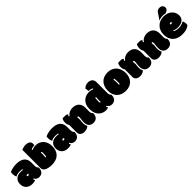

<svg xmlns="http://www.w3.org/2000/svg" viewBox="439 -2437 4145 4145"><g transform="rotate(-45 2511.5 -364.5)"><path d="M255.9 -217.8Q235.4 -217.8 235.4 -199.2Q235.4 -181.6 259.3 -181.6Q275.9 -181.6 283.7 -189.5Q291.5 -197.3 291.5 -217.8ZM509.3 -241.7Q509.3 -206.5 517.1 -185.1Q524.9 -163.6 544.4 -151.4Q544.9 -149.9 544.9 -142.1V-133.3Q544.9 -102.5 535.6 -76.7Q526.4 -50.8 509.3 -31.7Q492.2 -12.7 467.3 -2Q442.4 8.8 411.1 8.8Q392.6 8.8 375.2 4.4Q357.9 0 343.3 -8.8Q328.6 -17.6 317.4 -30.3Q306.2 -43 299.3 -59.6Q282.7 -59.6 282.7 -43.5Q282.7 -29.8 299.8 -12.7Q268.1 8.8 204.1 8.8Q160.2 8.8 123.8 -3.4Q87.4 -15.6 61.3 -39.3Q35.2 -63 20.5 -97.7Q5.9 -132.3 5.9 -177.7Q5.9 -221.7 20 -255.4Q34.2 -289.1 59.8 -311.8Q85.4 -334.5 120.8 -345.9Q156.2 -357.4 198.2 -357.4Q212.4 -357.4 226.1 -356.4Q239.7 -355.5 252.9 -353.5Q261.7 -351.6 266.4 -350.8Q271 -350.1 272 -349.6Q273.4 -355 273.4 -357.9Q273.4 -370.6 252.2 -375Q231 -379.4 195.8 -379.4Q121.6 -379.4 69.8 -349.6Q45.9 -389.6 45.9 -452.1Q45.9 -487.8 54.7 -504.4Q102.1 -525.9 154.3 -535.6Q206.5 -545.4 258.3 -545.4Q382.3 -545.4 445.8 -491.2Q509.3 -437 509.3 -337.4Z M802.7 -199.7Q807.6 -194.8 814.5 -194.8Q825.2 -194.8 829.1 -210.4Q833 -227.1 833 -272.5V-322.3Q833 -335.4 829.6 -340.8Q826.2 -346.2 818.4 -346.2Q810.5 -346.2 807.1 -342.8V-277.3Q807.1 -248 802.7 -199.7ZM822.3 -556.2Q815.4 -555.7 797.6 -553.7Q779.8 -551.8 761 -547.6Q742.2 -543.5 727.5 -536.9Q712.9 -530.3 712.9 -520.5Q712.9 -512.7 720.7 -507.8Q774.4 -534.2 834.5 -534.2Q892.6 -534.2 938 -513.4Q983.4 -492.7 1014.9 -456.5Q1046.4 -420.4 1062.7 -371.8Q1079.1 -323.2 1079.1 -267.6Q1079.1 -198.7 1059.6 -145.8Q1040 -92.8 1002.9 -57.1Q965.8 -21.5 912.1 -3.2Q858.4 15.1 790.5 15.1Q771 15.1 746.8 13.4Q722.7 11.7 697.5 6.8Q672.4 2 648.7 -6.6Q625 -15.1 606.2 -28.8Q587.4 -42.5 576.2 -61.8Q564.9 -81.1 564.9 -107.4V-664.6Q588.4 -678.2 621.3 -687Q654.3 -695.8 688 -695.8Q710.9 -695.8 734.9 -691.2Q758.8 -686.5 778.3 -675.3Q797.9 -664.1 810.1 -645.8Q822.3 -627.4 822.3 -599.6Z M1344.7 -217.8Q1324.2 -217.8 1324.2 -199.2Q1324.2 -181.6 1348.1 -181.6Q1364.7 -181.6 1372.6 -189.5Q1380.4 -197.3 1380.4 -217.8ZM1598.1 -241.7Q1598.1 -206.5 1606 -185.1Q1613.8 -163.6 1633.3 -151.4Q1633.8 -149.9 1633.8 -142.1V-133.3Q1633.8 -102.5 1624.5 -76.7Q1615.2 -50.8 1598.1 -31.7Q1581.1 -12.7 1556.2 -2Q1531.2 8.8 1500 8.8Q1481.4 8.8 1464.1 4.4Q1446.8 0 1432.1 -8.8Q1417.5 -17.6 1406.2 -30.3Q1395 -43 1388.2 -59.6Q1371.6 -59.6 1371.6 -43.5Q1371.6 -29.8 1388.7 -12.7Q1356.9 8.8 1293 8.8Q1249 8.8 1212.6 -3.4Q1176.3 -15.6 1150.1 -39.3Q1124 -63 1109.4 -97.7Q1094.7 -132.3 1094.7 -177.7Q1094.7 -221.7 1108.9 -255.4Q1123 -289.1 1148.7 -311.8Q1174.3 -334.5 1209.7 -345.9Q1245.1 -357.4 1287.1 -357.4Q1301.3 -357.4 1314.9 -356.4Q1328.6 -355.5 1341.8 -353.5Q1350.6 -351.6 1355.2 -350.8Q1359.9 -350.1 1360.8 -349.6Q1362.3 -355 1362.3 -357.9Q1362.3 -370.6 1341.1 -375Q1319.8 -379.4 1284.7 -379.4Q1210.4 -379.4 1158.7 -349.6Q1134.8 -389.6 1134.8 -452.1Q1134.8 -487.8 1143.6 -504.4Q1190.9 -525.9 1243.2 -535.6Q1295.4 -545.4 1347.2 -545.4Q1471.2 -545.4 1534.7 -491.2Q1598.1 -437 1598.1 -337.4Z M2170.4 -241.7Q2170.4 -206.5 2178.2 -185.1Q2186 -163.6 2205.6 -151.4Q2206.1 -149.9 2206.1 -142.1V-133.3Q2206.1 -101.6 2196.5 -75.4Q2187 -49.3 2169.2 -30.5Q2151.4 -11.7 2125.5 -1.5Q2099.6 8.8 2067.4 8.8Q2031.7 8.8 2004.6 -2.4Q1977.5 -13.7 1959.5 -33.9Q1941.4 -54.2 1932.4 -82.8Q1923.3 -111.3 1923.3 -146Q1923.3 -180.2 1926.5 -206.3Q1929.7 -232.4 1931.2 -243.7Q1931.6 -249.5 1932.4 -254.4Q1933.1 -259.3 1933.6 -264.6Q1934.1 -270 1934.6 -277.1Q1935.1 -284.2 1935.1 -293.5Q1935.1 -312.5 1929.9 -320.8Q1924.8 -329.1 1916 -329.1Q1906.7 -329.1 1899.9 -325.2L1906.2 -245.6Q1897.5 -196.8 1897.5 -141.1Q1897.5 -85.9 1922.4 -40.5Q1874.5 8.8 1788.1 8.8Q1765.6 8.8 1742.7 2.2Q1719.7 -4.4 1701.7 -17.6Q1683.6 -30.8 1672.1 -50Q1660.6 -69.3 1660.6 -94.7V-331.1Q1631.8 -371.6 1631.8 -431.2Q1631.8 -490.2 1660.6 -533.7H1747.6Q1782.2 -533.7 1806.6 -507.8Q1785.2 -487.8 1785.2 -474.6Q1785.2 -459.5 1802.2 -459.5Q1814.5 -481 1833 -497.1Q1851.6 -513.2 1873.8 -523.9Q1896 -534.7 1920.2 -540Q1944.3 -545.4 1968.3 -545.4Q2016.6 -545.4 2054.4 -532Q2092.3 -518.6 2118.4 -492.7Q2144.5 -466.8 2158.2 -429Q2171.9 -391.1 2171.9 -341.8Z M2496.1 -346.2Q2491.2 -351.1 2484.4 -351.1Q2473.1 -351.1 2469.7 -335.9Q2465.8 -319.3 2465.8 -273.4V-223.6Q2465.8 -210.4 2469.2 -205.1Q2472.7 -199.7 2480.5 -199.7Q2488.3 -199.7 2491.7 -203.1V-268.6Q2491.7 -316.4 2496.1 -346.2ZM2460.9 -634.8Q2474.1 -649.9 2488 -661.4Q2502 -672.9 2518.3 -680.4Q2534.7 -688 2554.2 -691.9Q2573.7 -695.8 2597.7 -695.8Q2627 -695.8 2651.4 -687.3Q2675.8 -678.7 2693.4 -662.4Q2710.9 -646 2720.7 -622.3Q2730.5 -598.6 2730.5 -568.4V-246.1Q2730.5 -173.3 2765.6 -151.4Q2766.1 -149.9 2766.1 -142.1V-133.3Q2766.1 -102.5 2756.8 -76.7Q2747.6 -50.8 2730.5 -31.7Q2713.4 -12.7 2688.5 -2Q2663.6 8.8 2632.3 8.8Q2614.7 8.8 2597.7 4.6Q2580.6 0.5 2565.7 -7.8Q2550.8 -16.1 2539.1 -28.6Q2527.3 -41 2520.5 -58.1Q2503.9 -58.1 2503.9 -42Q2503.9 -34.7 2509.5 -25.1Q2515.1 -15.6 2524.9 -8.3Q2496.1 8.8 2450.2 8.8Q2388.2 8.8 2334.5 -20Q2300.3 -38.1 2276.9 -64.9Q2253.4 -91.8 2239 -124.5Q2224.6 -157.2 2218.3 -193.4Q2211.9 -229.5 2211.9 -265.6Q2211.9 -391.1 2282.2 -461.9Q2352.1 -533.2 2460.9 -533.2Q2525.4 -533.2 2573.2 -508.8Q2578.6 -514.2 2578.6 -520Q2578.6 -530.3 2564.9 -536.9Q2551.3 -543.5 2533.4 -547.6Q2515.6 -551.8 2498.5 -553.5Q2481.4 -555.2 2474.1 -555.2Q2474.1 -605 2460.9 -634.8Z M3049.3 15.1Q2984.9 15.1 2933.6 -4.6Q2882.3 -24.4 2846.4 -60.8Q2810.5 -97.2 2791.3 -148.9Q2772 -200.7 2772 -265.1Q2772 -328.1 2790.5 -380.4Q2809.1 -432.6 2844.2 -470.5Q2879.4 -508.3 2930.2 -529.1Q2981 -549.8 3045.4 -549.8Q3109.4 -549.8 3159.9 -528.3Q3210.4 -506.8 3245.8 -468.5Q3281.2 -430.2 3300 -377.7Q3318.8 -325.2 3318.8 -263.2Q3318.8 -200.2 3300.8 -148.9Q3282.7 -97.7 3248 -61.3Q3213.4 -24.9 3163.3 -4.9Q3113.3 15.1 3049.3 15.1ZM3034.7 -186.5Q3038.1 -183.1 3045.4 -183.1Q3048.8 -183.1 3052 -184.3Q3055.2 -185.5 3057.1 -188.5Q3060.5 -193.4 3060.5 -207V-276.9Q3060.5 -322.8 3056.6 -339.4Q3053.2 -354.5 3042 -354.5Q3035.2 -354.5 3030.3 -349.6Q3034.7 -301.3 3034.7 -272Z M3867.2 -241.7Q3867.2 -206.5 3875 -185.1Q3882.8 -163.6 3902.3 -151.4Q3902.8 -149.9 3902.8 -142.1V-133.3Q3902.8 -101.6 3893.3 -75.4Q3883.8 -49.3 3866 -30.5Q3848.1 -11.7 3822.3 -1.5Q3796.4 8.8 3764.2 8.8Q3728.5 8.8 3701.4 -2.4Q3674.3 -13.7 3656.2 -33.9Q3638.2 -54.2 3629.2 -82.8Q3620.1 -111.3 3620.1 -146Q3620.1 -180.2 3623.3 -206.3Q3626.5 -232.4 3627.9 -243.7Q3628.4 -249.5 3629.2 -254.4Q3629.9 -259.3 3630.4 -264.6Q3630.9 -270 3631.3 -277.1Q3631.8 -284.2 3631.8 -293.5Q3631.8 -312.5 3626.7 -320.8Q3621.6 -329.1 3612.8 -329.1Q3603.5 -329.1 3596.7 -325.2L3603 -245.6Q3594.2 -196.8 3594.2 -141.1Q3594.2 -85.9 3619.1 -40.5Q3571.3 8.8 3484.9 8.8Q3462.4 8.8 3439.5 2.2Q3416.5 -4.4 3398.4 -17.6Q3380.4 -30.8 3368.9 -50Q3357.4 -69.3 3357.4 -94.7V-331.1Q3328.6 -371.6 3328.6 -431.2Q3328.6 -490.2 3357.4 -533.7H3444.3Q3479 -533.7 3503.4 -507.8Q3481.9 -487.8 3481.9 -474.6Q3481.9 -459.5 3499 -459.5Q3511.2 -481 3529.8 -497.1Q3548.3 -513.2 3570.6 -523.9Q3592.8 -534.7 3616.9 -540Q3641.1 -545.4 3665 -545.4Q3713.4 -545.4 3751.2 -532Q3789.1 -518.6 3815.2 -492.7Q3841.3 -466.8 3855 -429Q3868.7 -391.1 3868.7 -341.8Z M4438.5 -241.7Q4438.5 -206.5 4446.3 -185.1Q4454.1 -163.6 4473.6 -151.4Q4474.1 -149.9 4474.1 -142.1V-133.3Q4474.1 -101.6 4464.6 -75.4Q4455.1 -49.3 4437.3 -30.5Q4419.4 -11.7 4393.6 -1.5Q4367.7 8.8 4335.4 8.8Q4299.8 8.8 4272.7 -2.4Q4245.6 -13.7 4227.5 -33.9Q4209.5 -54.2 4200.4 -82.8Q4191.4 -111.3 4191.4 -146Q4191.4 -180.2 4194.6 -206.3Q4197.8 -232.4 4199.2 -243.7Q4199.7 -249.5 4200.4 -254.4Q4201.2 -259.3 4201.7 -264.6Q4202.1 -270 4202.6 -277.1Q4203.1 -284.2 4203.1 -293.5Q4203.1 -312.5 4198 -320.8Q4192.9 -329.1 4184.1 -329.1Q4174.8 -329.1 4168 -325.2L4174.3 -245.6Q4165.5 -196.8 4165.5 -141.1Q4165.5 -85.9 4190.4 -40.5Q4142.6 8.8 4056.2 8.8Q4033.7 8.8 4010.7 2.2Q3987.8 -4.4 3969.7 -17.6Q3951.7 -30.8 3940.2 -50Q3928.7 -69.3 3928.7 -94.7V-331.1Q3899.9 -371.6 3899.9 -431.2Q3899.9 -490.2 3928.7 -533.7H4015.6Q4050.3 -533.7 4074.7 -507.8Q4053.2 -487.8 4053.2 -474.6Q4053.2 -459.5 4070.3 -459.5Q4082.5 -481 4101.1 -497.1Q4119.6 -513.2 4141.8 -523.9Q4164.1 -534.7 4188.2 -540Q4212.4 -545.4 4236.3 -545.4Q4284.7 -545.4 4322.5 -532Q4360.4 -518.6 4386.5 -492.7Q4412.6 -466.8 4426.3 -429Q4439.9 -391.1 4439.9 -341.8Z M4767.1 -315.4Q4791.5 -315.4 4791.5 -334Q4791.5 -351.6 4765.6 -351.6Q4739.7 -351.6 4735.8 -323.7Q4750 -315.4 4767.1 -315.4ZM4773.4 15.1Q4707.5 15.1 4653.3 -3.7Q4599.1 -22.5 4560.8 -58.8Q4522.5 -95.2 4501.2 -147.7Q4480 -200.2 4480 -267.6Q4480 -399.4 4562.5 -476.1Q4638.7 -547.9 4755.4 -547.9Q4871.6 -547.9 4942.9 -483.9Q5013.2 -419.4 5013.2 -325.7Q5013.2 -279.8 4996.6 -248.3Q4980 -216.8 4951.7 -197Q4923.3 -177.2 4886.2 -168.5Q4849.1 -159.7 4808.6 -159.7Q4739.3 -159.7 4691.4 -188.5Q4687.5 -185.5 4687.5 -177.7Q4687.5 -163.1 4726.1 -150.9Q4765.1 -137.7 4814 -137.7Q4833 -137.7 4853.5 -140.1Q4874 -142.6 4894 -147.7Q4914.1 -152.8 4933.1 -160.9Q4952.1 -168.9 4967.8 -179.7Q4974.6 -173.8 4979.5 -162.6Q4984.4 -151.4 4987.5 -138.7Q4990.7 -126 4992.2 -113.3Q4993.7 -100.6 4993.7 -91.8Q4993.7 -68.8 4989.3 -51.3Q4965.8 -31.2 4940.4 -18.3Q4915 -5.4 4888.2 2Q4861.3 9.3 4832.5 12.2Q4803.7 15.1 4773.4 15.1ZM4755.9 -572.8Q4685.1 -572.8 4630.4 -546.9L4748.5 -717.8Q4786.1 -744.1 4829.6 -744.1Q4848.6 -744.1 4865.7 -738Q4882.8 -731.9 4895.8 -720.5Q4908.7 -709 4916.3 -692.9Q4923.8 -676.8 4923.8 -656.7Q4923.8 -638.2 4918 -624.5Q4912.1 -610.8 4902.1 -600.6Q4892.1 -590.3 4878.4 -583Q4864.7 -575.7 4849.1 -569.8L4834 -564Q4796.9 -572.8 4755.9 -572.8Z"/></g></svg>

Font: Modak sl
Style: Regular
Weight: 400
Designer: Sarang Kulkarni, Maithili Shingre, Noopur Datye
Foundry: Ek Type
Version: Version 1.036;PS Version 1.000;hotconv 1.0.79;makeotf.lib2.5